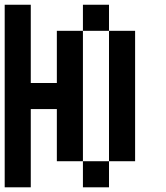

<svg xmlns="http://www.w3.org/2000/svg" viewBox="-20 -798 707 818"><path d="M555.6 -111.1H444.4V-666.7H555.6ZM222.2 -444.4V-666.7H333.3V-111.1H222.2V-333.3H111.1V0H0V-777.8H111.1V-444.4ZM444.4 0H333.3V-111.1H444.4ZM444.4 -666.7H333.3V-777.8H444.4Z"/></svg>

Font: Pixeloid Mono
Style: Regular
Weight: 400
Monospace: yes
Designer: GGBotNet
Foundry: GGBotNet
Version: 0.5